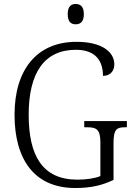

<svg xmlns="http://www.w3.org/2000/svg" viewBox="-20 -934 671 964"><path d="M360 -812C383 -812 401 -824 401 -863C401 -902 383 -914 360 -914C337 -914 320 -902 320 -863C320 -824 337 -812 360 -812ZM358 10C435 10 493 -3 550 -31V-217C550 -286 567 -295 608 -295H617V-326H403V-295H417C463 -295 484 -286 484 -219V-50C456 -38 412 -32 369 -32C193 -32 124 -152 124 -358C124 -569 203 -684 361 -684C464 -684 497 -624 497 -553C530 -553 554 -574 554 -611C554 -671 495 -724 364 -724C165 -724 53 -584 53 -358C53 -134 152 10 358 10Z"/></svg>

Font: Noto Serif Georgian SemiCondensed Light
Style: Regular
Weight: 300
Width: 4
Designer: Monotype Design Team, Akaki Razmadze
Foundry: Google LLC
Version: Version 2.003